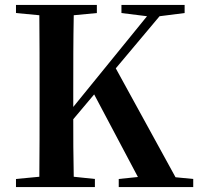

<svg xmlns="http://www.w3.org/2000/svg" viewBox="-20 -761 807 781"><path d="M562 0H766V-33L694 -40L451 -483L629 -695L731 -708V-741H474V-708L578 -695L278 -326V-394C278 -497 278 -599 280 -699L374 -708V-741H45V-708L140 -699C141 -597 141 -496 141 -394V-346C141 -243 141 -141 140 -42L45 -33V0H366V-33L280 -42C278 -126 278 -206 278 -276L363 -377L541 -41L463 -33V0Z"/></svg>

Font: Source Han Serif CN
Style: Bold
Weight: 700
Designer: Ryoko NISHIZUKA 西塚涼子 (kana & ideographs); Frank Grießhammer (Latin, Greek & Cyrillic); Wenlong ZHANG 张文龙 (bopomofo); San
Foundry: Adobe
Version: Version 2.003;hotconv 1.1.1;makeotfexe 2.6.0